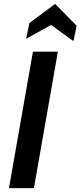

<svg xmlns="http://www.w3.org/2000/svg" viewBox="-20 -965 413 985"><path d="M26 0 149 -700H277L154 0ZM114 -766 131 -847 263 -945 373 -833 357 -754 242 -837Z"/></svg>

Font: Cabin VF Beta
Style: Italic
Weight: 400
Italic angle: -7°
Designer: Pablo Impallari
Foundry: Pablo Impallari. http://www.impallari.com Igino Marini. http://www.ikern.com
Version: Version 2.300